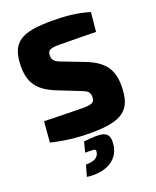

<svg xmlns="http://www.w3.org/2000/svg" viewBox="-172 -802 941 1158"><g transform="rotate(-20 298.5 -223.0)"><path d="M305 -703C110 -703 36 -664 36 -506C36 -404 76 -345 185 -301L323 -246C364 -231 378 -221 378 -188C378 -153 361 -145 295 -145C254 -145 177 -147 54 -150L43 -17C156 11 250 13 296 13C499 13 566 -36 566 -192C566 -293 528 -354 415 -399L288 -448C239 -465 222 -477 222 -509C222 -547 242 -552 303 -552C383 -552 474 -550 533 -549L545 -672C465 -698 375 -703 305 -703ZM239 47 222 113C281 113 290 112 289 128C285 172 247 182 202 182L182 254C300 270 396 221 400 112C404 36 353 35 239 47Z"/></g></svg>

Font: Exo 2 Extra Bold
Style: Regular
Weight: 800
Designer: Natanael Gama
Version: Version 1.001;PS 001.001;hotconv 1.0.88;makeotf.lib2.5.64775